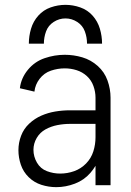

<svg xmlns="http://www.w3.org/2000/svg" viewBox="-20 -764 540 792"><path d="M212 8Q181 8 151 -1.5Q121 -11 98.5 -33Q76 -55 66 -84.5Q56 -114 56 -144.5Q56 -175 67 -204Q78 -233 100.5 -254Q123 -275 150.5 -287Q178 -299 208 -304Q238 -309 269 -309H374V-361Q374 -385 365.5 -409Q357 -433 338.5 -450Q320 -467 296 -474.5Q272 -482 247 -482Q218 -482 190 -472.5Q162 -463 143.5 -439Q125 -415 122 -386L62 -400Q67 -442 95 -476Q123 -510 164 -524Q205 -538 247 -538Q284 -538 319.5 -527.5Q355 -517 383 -492Q411 -467 423.5 -432Q436 -397 436 -361V0H374V-80Q365 -65 353 -51Q327 -21 289 -6.5Q251 8 212 8ZM228 -48Q258 -48 286 -58Q314 -68 335 -89.5Q356 -111 365 -139.5Q374 -168 374 -198V-253H269Q243 -253 217 -248Q191 -243 168 -230.5Q145 -218 131.5 -195Q118 -172 118 -146Q118 -118 132.5 -93Q147 -68 173.5 -58Q200 -48 228 -48ZM99 -584Q99 -615 108 -645.5Q117 -676 138 -699.5Q159 -723 189 -733.5Q219 -744 250 -744Q281 -744 311 -733.5Q341 -723 362 -699.5Q383 -676 392 -645.5Q401 -615 401 -584H339Q339 -610 330 -634.5Q321 -659 298.5 -673.5Q276 -688 250 -688Q224 -688 201.5 -673.5Q179 -659 170 -634.5Q161 -610 161 -584Z"/></svg>

Font: Iosevka SS01 Light
Style: Regular
Weight: 300
Monospace: yes
Designer: Belleve Invis
Foundry: Belleve Invis
Version: 2.3.3; ttfautohint (v1.8.3)